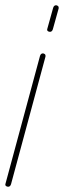

<svg xmlns="http://www.w3.org/2000/svg" viewBox="-57 -580 243 730"><path d="M106 -377Q110 -377 113.5 -374Q117 -371 116 -365L-15 120Q-18 130 -26 130Q-31 130 -34.5 127Q-38 124 -36 118L95 -367Q98 -377 106 -377ZM156 -560Q160 -560 163.5 -557Q167 -554 166 -548L144 -469Q141 -459 133 -459Q128 -459 124.5 -462Q121 -465 123 -471L145 -550Q148 -560 156 -560Z"/></svg>

Font: Zen Loop
Style: Italic
Weight: 400
Italic angle: -15°
Designer: Yoshimichi Ohira
Foundry: A-1 Corp ZenFonts
Version: Version 1.000; ttfautohint (v1.8.3)